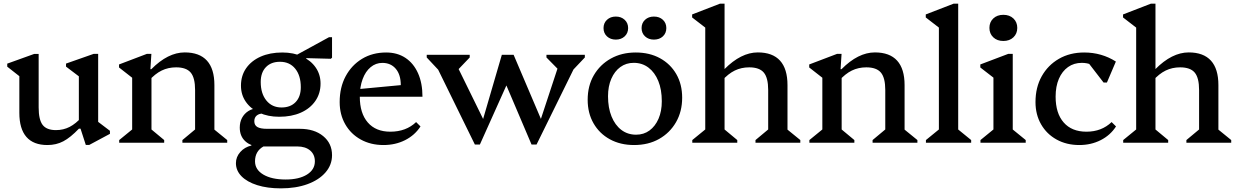

<svg xmlns="http://www.w3.org/2000/svg" viewBox="-20 -785 6812 1056"><path d="M240.6 12.7Q164.1 12.7 125.2 -31.9Q86.4 -76.5 86.4 -164.4V-401.4L129.4 -332.2L19.8 -418.4V-435L167.8 -488.3H192.6V-194.1Q192.6 -126.9 214.4 -98.1Q236.3 -69.4 288 -69.4Q328.7 -69.4 363.1 -87.1Q397.4 -104.8 430.4 -142.1V-77.9H414.6Q367.4 -28.4 328.3 -7.9Q289.3 12.7 240.6 12.7ZM451.9 12.2 422.9 -77.5H413.7V-401.7L456.7 -332.6L343.1 -418.7V-435.3L495.1 -488.7H519.9V-85.3L478.6 -146.1L584.7 -65.5V-48.9L470.7 12.2Z M983.2 0V-14.7L1068.8 -86.1L1053 -58V-289.9Q1053 -357.1 1028.9 -385.8Q1004.8 -414.6 948.5 -414.6Q905.2 -414.6 869.1 -397Q832.9 -379.4 798.1 -340.2V-404.4H812.2Q903.7 -496.7 995.9 -496.7Q1077.3 -496.7 1118.3 -451.4Q1159.2 -406.1 1159.2 -317.1V-56.3L1143.2 -85.1L1229.7 -14.7V0ZM635.6 0V-14.7L722.9 -86L706.9 -56.3V-395.6L749.9 -323.8L634.7 -413.9V-430.5L787.8 -488.7H812.6L807.2 -404.4H813.1V-56.3L798.1 -85.3L883 -14.7V0Z M1524.5 251Q1450.7 251 1394.9 233.4Q1339.2 215.8 1308.4 184.6Q1277.6 153.3 1277.6 112.2Q1277.6 78.2 1301.5 51.1Q1325.4 24 1362.6 15.5V-14.5H1429V20.5Q1382.6 46.6 1382.6 102.3Q1382.6 148.1 1428.4 175.2Q1474.2 202.3 1551.3 202.3Q1624.6 202.3 1668.2 175.2Q1711.8 148 1711.8 102.4Q1711.8 64.8 1685.7 42.6Q1659.6 20.5 1614.9 20.5H1412.2Q1360.6 20.5 1329.7 -7.6Q1298.7 -35.7 1298.7 -83.2Q1298.7 -113.4 1311.1 -136.7Q1323.6 -160 1345.7 -174.1Q1367.8 -188.2 1396.4 -189.1L1429.2 -160.8Q1405.4 -160.8 1392 -149.6Q1378.7 -138.5 1378.7 -118.2Q1378.7 -96.2 1395.6 -86.4Q1412.5 -76.5 1448.4 -76.5H1629Q1708.7 -76.5 1757.4 -36.5Q1806.2 3.4 1806.2 68.5Q1806.2 121.8 1770.3 163.3Q1734.4 204.7 1671 227.9Q1607.5 251 1524.5 251ZM1515.5 -142.8Q1453.8 -142.8 1406.2 -164.8Q1358.6 -186.8 1332 -225.3Q1305.3 -263.8 1305.3 -313.8Q1305.3 -368.9 1333.9 -409.9Q1362.6 -450.9 1413.6 -473.6Q1464.7 -496.3 1532.8 -496.3Q1594.5 -496.3 1642.1 -474.3Q1689.7 -452.3 1716.3 -413.8Q1743 -375.3 1743 -325.3Q1743 -271.2 1714.4 -229.7Q1685.8 -188.2 1634.7 -165.5Q1583.6 -142.8 1515.5 -142.8ZM1528.4 -193.9Q1577.7 -193.9 1606 -223.6Q1634.4 -253.2 1634.4 -305.2Q1634.4 -369.6 1603.6 -407.4Q1572.9 -445.2 1519.9 -445.2Q1470.6 -445.2 1442.3 -415.5Q1414 -385.9 1414 -333.9Q1414 -270.5 1445.1 -232.2Q1476.3 -193.9 1528.4 -193.9ZM1563.5 -456.9 1789.6 -580.4H1806.2V-467.6L1799.5 -461.7L1664.1 -465.3V-456.9Z M2089.4 12.7Q2018.8 12.7 1964.2 -17.6Q1909.6 -47.8 1878.9 -101.4Q1848.2 -154.9 1848.2 -223.6Q1848.2 -304.3 1881 -365.5Q1913.8 -426.6 1971.3 -461.5Q2028.9 -496.3 2103.9 -496.3Q2165.1 -496.3 2209.9 -466.7Q2254.6 -437.1 2279.1 -382.4Q2303.6 -327.7 2303.6 -252.9H1920.8V-292L2184.3 -316.8Q2184.3 -374.3 2156.8 -406.7Q2129.3 -439.1 2083 -439.1Q2046.7 -439.1 2018.5 -415.6Q1990.2 -392.2 1974.6 -350.2Q1958.9 -308.2 1958.9 -253.4Q1958.9 -162.1 2002.9 -111.4Q2046.8 -60.7 2126.7 -60.7Q2213.5 -60.7 2268.6 -113.6L2292.7 -89.6Q2261.4 -41.1 2208 -14.2Q2154.7 12.7 2089.4 12.7Z M2591.7 9.8 2366.6 -449.3H2403.4V-387.3L2327 -468.9V-483.6H2563.4V-468.9L2492 -394.1H2481.3V-448.4L2654.4 -95.6H2626.9L2740.1 -483.6H2783.8L2802.6 -398.5L2619.4 9.8ZM2903.4 9.8 2744.6 -363.3 2760.9 -483.6H2804.9L2969.7 -96.6H2943.6L3063.3 -459.7L3064.2 -399.6H3053.7L2985.5 -468.9V-483.6H3196.6V-468.9L3120.2 -388.2V-449.3H3157L2931.1 9.8Z M3467.5 12.7Q3392.2 12.7 3334.5 -18.8Q3276.8 -50.3 3244.5 -106.6Q3212.2 -162.8 3212.2 -236.1Q3212.2 -313 3246.1 -371.3Q3280 -429.6 3339.7 -463Q3399.4 -496.3 3476.6 -496.3Q3552.6 -496.3 3610 -464.8Q3667.4 -433.3 3699.6 -377.5Q3731.9 -321.6 3731.9 -247.5Q3731.9 -171.6 3698 -112.8Q3664.1 -54 3604.8 -20.6Q3545.6 12.7 3467.5 12.7ZM3478.6 -44.2Q3520.7 -44.2 3552.2 -67.3Q3583.8 -90.4 3601.9 -131.9Q3619.9 -173.5 3619.9 -228Q3619.9 -292.3 3600.7 -339.4Q3581.5 -386.6 3546.8 -413Q3512.1 -439.4 3465.5 -439.4Q3423.6 -439.4 3391.9 -416.3Q3360.2 -393.2 3342.2 -351.7Q3324.1 -310.1 3324.1 -255.6Q3324.1 -192.1 3343.4 -144.6Q3362.6 -97 3397.3 -70.6Q3432 -44.2 3478.6 -44.2ZM3367 -567.2Q3337.5 -567.2 3318.4 -584.9Q3299.4 -602.7 3299.4 -630.6Q3299.4 -658.5 3318.5 -676.2Q3337.6 -693.9 3367 -693.9Q3396.5 -693.9 3415.6 -676.2Q3434.7 -658.5 3434.7 -630.6Q3434.7 -602.7 3415.6 -584.9Q3396.5 -567.2 3367 -567.2ZM3576.4 -567.2Q3546.9 -567.2 3527.8 -584.9Q3508.7 -602.7 3508.7 -630.6Q3508.7 -658.5 3527.8 -676.2Q3546.9 -693.9 3576.4 -693.9Q3606.8 -693.9 3625.8 -676.2Q3644.8 -658.5 3644.8 -630.6Q3644.8 -602.7 3625.8 -584.9Q3606.8 -567.2 3576.4 -567.2Z M4135.2 0V-14.7L4220.8 -86.1L4205 -58V-289.9Q4205 -357.1 4180.9 -385.8Q4156.8 -414.6 4100.5 -414.6Q4057.2 -414.6 4021.1 -397Q3984.9 -379.4 3950.1 -340.2V-404.4H3964.2Q4055.7 -496.7 4147.9 -496.7Q4229.3 -496.7 4270.3 -451.4Q4311.2 -406.1 4311.2 -317.1V-56.3L4295.2 -85.1L4381.7 -14.7V0ZM3787.6 0V-14.7L3874.9 -86L3858.9 -58V-666.7L3901.9 -600.1L3786.7 -689V-705.6L3940.3 -765H3965.1V-56.3L3950.1 -85.3L4035 -14.7V0Z M4779.2 0V-14.7L4864.8 -86.1L4849 -58V-289.9Q4849 -357.1 4824.9 -385.8Q4800.8 -414.6 4744.5 -414.6Q4701.2 -414.6 4665.1 -397Q4628.9 -379.4 4594.1 -340.2V-404.4H4608.2Q4699.7 -496.7 4791.9 -496.7Q4873.3 -496.7 4914.3 -451.4Q4955.2 -406.1 4955.2 -317.1V-56.3L4939.2 -85.1L5025.7 -14.7V0ZM4431.6 0V-14.7L4518.9 -86L4502.9 -56.3V-395.6L4545.9 -323.8L4430.7 -413.9V-430.5L4583.8 -488.7H4608.6L4603.2 -404.4H4609.1V-56.3L4594.1 -85.3L4679 -14.7V0Z M5072.6 0V-14.7L5159.9 -86L5143.9 -58V-666.7L5186.9 -600.1L5071.7 -689V-705.6L5225.3 -765H5250.1V-56.3L5235 -85.1L5321.4 -14.7V0Z M5372.6 0V-14.7L5459.9 -86L5443.9 -58V-390.4L5486.9 -324.7L5371.7 -413.9V-430.5L5525.3 -488.7H5550.1V-56.3L5535 -85.1L5621.4 -14.7V0ZM5498.4 -559.6Q5464.2 -559.6 5443 -579.8Q5421.8 -600 5421.8 -631.6Q5421.8 -663.3 5443 -683.4Q5464.2 -703.5 5498.4 -703.5Q5532.6 -703.5 5553.8 -683.4Q5575 -663.2 5575 -631.6Q5575 -600 5553.8 -579.8Q5532.6 -559.6 5498.4 -559.6Z M5916.4 12.7Q5845.8 12.7 5791.2 -17.6Q5736.6 -47.8 5705.9 -101.4Q5675.2 -154.9 5675.2 -223.6Q5675.2 -304.3 5709.4 -365.5Q5743.6 -426.6 5804 -461.5Q5864.3 -496.3 5943.1 -496.3Q5991.2 -496.3 6035 -483.7Q6078.8 -471.1 6117.3 -446.5L6068 -331H6049.7L5943 -469.4H6024.2V-397.7Q5989.3 -439.3 5929.9 -439.3Q5886.6 -439.3 5854.1 -416.2Q5821.7 -393.1 5803.8 -351.5Q5785.9 -310 5785.9 -253.4Q5785.9 -162.1 5830.3 -111.4Q5874.6 -60.7 5955.4 -60.7Q6038.8 -60.7 6093.9 -113.6L6118.1 -89.6Q6086.8 -41.1 6033.8 -14.2Q5980.8 12.7 5916.4 12.7Z M6505.2 0V-14.7L6590.8 -86.1L6575 -58V-289.9Q6575 -357.1 6550.9 -385.8Q6526.8 -414.6 6470.5 -414.6Q6427.2 -414.6 6391.1 -397Q6354.9 -379.4 6320.1 -340.2V-404.4H6334.2Q6425.7 -496.7 6517.9 -496.7Q6599.3 -496.7 6640.3 -451.4Q6681.2 -406.1 6681.2 -317.1V-56.3L6665.2 -85.1L6751.7 -14.7V0ZM6157.6 0V-14.7L6244.9 -86L6228.9 -58V-666.7L6271.9 -600.1L6156.7 -689V-705.6L6310.3 -765H6335.1V-56.3L6320.1 -85.3L6405 -14.7V0Z"/></svg>

Font: Platypi Light
Style: Regular
Weight: 300
Designer: David Sargent
Foundry: Bolt Cutter Type
Version: Version 1.200